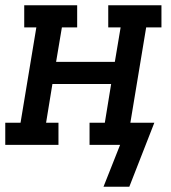

<svg xmlns="http://www.w3.org/2000/svg" viewBox="-29 -550 649 729"><path d="M462 159H364L427 0H311V-84H369L393 -231H170L146 -84H193V0H-9V-84H49L109 -446H63V-530H264V-446H206L184 -315H407L429 -446H382V-530H584V-446H526L466 -84H557Z"/></svg>

Font: Iosevka Slab MdExObl
Style: Regular
Weight: 500
Width: 7
Italic angle: -9°
Monospace: yes
Designer: Belleve Invis
Foundry: Belleve Invis
Version: Version 11.1.1; ttfautohint (v1.8.3)